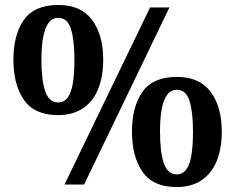

<svg xmlns="http://www.w3.org/2000/svg" viewBox="-20 -744 946 774"><path d="M240 0 585 -714H663L319 0ZM213.7 -280Q119 -280 76.5 -341.5Q34 -403 34 -503Q34 -604 76.5 -664Q119 -724 215.3 -724Q306 -724 351 -664Q396 -604 396 -503Q396 -436 376 -386Q356 -336 315.5 -308Q275 -280 213.7 -280ZM214.3 -331Q239 -331 253.5 -351.5Q268 -372 274 -410.7Q280 -449.5 280 -502.7Q280 -583 265.9 -627.5Q251.7 -672 215.1 -672Q191 -672 176 -652Q161 -632 154 -594.5Q147 -557 147 -503.2Q147 -421 162.3 -376Q177.7 -331 214.3 -331ZM691.7 10Q597 10 554.5 -51.5Q512 -113 512 -213Q512 -314 554.5 -374Q597 -434 693 -434Q784 -434 829 -374Q874 -314 874 -213Q874 -146 854 -96Q834 -46 793.5 -18Q753 10 691.7 10ZM692.3 -41Q717 -41 731.5 -61.5Q746 -82 752 -120.7Q758 -159.5 758 -212.7Q758 -293 743.9 -337.5Q729.8 -382 693 -382Q668.9 -382 654 -362Q639 -342 632 -304.5Q625 -267 625 -213.2Q625 -131 640.3 -86Q655.7 -41 692.3 -41Z"/></svg>

Font: Noto Serif Kannada
Style: Regular
Weight: 400
Designer: Universal Thirst, Indian Type Foundry and the Monotype Design Team
Foundry: Monotype Imaging Inc.
Version: Version 2.003